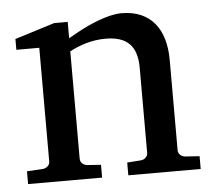

<svg xmlns="http://www.w3.org/2000/svg" viewBox="-42 -539 650 584"><g transform="rotate(-5 283.0 -247.5)"><path d="M348 -494C337 -494 325 -492 312 -489C265 -477 222 -454 184 -432V-482H143L21 -444V-411H91V-64C91 -52 81 -44 70 -43L21 -40V-1H247V-40L205 -43C194 -44 184 -52 184 -64V-392C214 -408 251 -421 294 -421C361 -421 390 -389 390 -324V-64C390 -52 380 -44 369 -43L327 -40V-1H548V-40L504 -43C493 -44 483 -52 483 -64V-340C483 -433 439 -494 349 -494Z"/></g></svg>

Font: Veleka
Style: Regular
Weight: 400
Designer: Stefan Peev, Context Ltd, 2016; SIL International, 1997-2014.
Foundry: Stefan Peev, Context Ltd, 2016
Version: Version 1.000